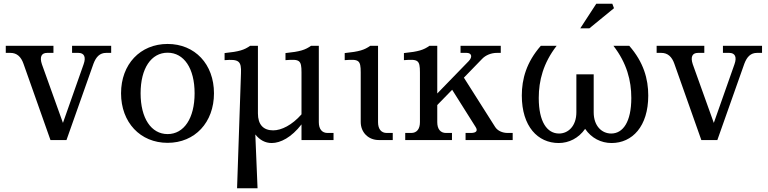

<svg xmlns="http://www.w3.org/2000/svg" viewBox="-20 -752 4124 1031"><path d="M106 -410 251 0H337L482 -410C496 -447 516 -468 550 -468H577V-506H367V-468H401C432 -468 443 -446 429 -407L318 -92L205 -407C192 -446 202 -468 233 -468H267V-506H11V-468H36C71 -468 93 -447 106 -410Z M880 -32C792 -32 735 -117 735 -251C735 -385 792 -469 880 -469C968 -469 1025 -385 1025 -251C1025 -117 968 -32 880 -32ZM630 -251C630 -95 733 15 880 15C1027 15 1129 -95 1129 -251C1129 -407 1027 -516 880 -516C733 -516 630 -407 630 -251Z M1692 -96V-506H1650C1619 -484 1592 -475 1513 -467V-429C1589 -435 1599 -430 1599 -363V-138C1548 -80 1491 -52 1447 -52C1394 -52 1365 -83 1365 -143V-506H1323C1292 -484 1265 -475 1186 -467V-429C1262 -435 1277 -425 1274 -358L1253 259H1363L1351 -30C1375 0 1404 16 1439 16C1486 16 1545 -14 1599 -84V0H1771V-38H1739C1709 -38 1692 -59 1692 -96Z M2010 -96V-506H1968C1937 -484 1910 -475 1831 -467V-429C1907 -435 1917 -430 1917 -363V-97C1917 -41 1958 0 2014 0H2089V-38H2057C2027 -38 2010 -59 2010 -96Z M2328 -96V-188L2408 -270L2534 -70C2547 -50 2538 -38 2508 -38H2480V0H2733V-38H2707C2677 -38 2652 -50 2639 -70L2471 -335L2569 -436C2588 -456 2618 -468 2648 -468H2669V-506H2453V-468H2486C2512 -468 2519 -447 2497 -424L2328 -250V-506H2286C2255 -484 2228 -475 2149 -467V-429C2225 -435 2235 -430 2235 -363V-96C2235 -59 2218 -38 2188 -38H2156V0H2407V-38H2375C2345 -38 2328 -59 2328 -96Z M3461 -239C3461 -328 3436 -418 3359 -506H3274C3346 -413 3370 -319 3370 -226C3370 -97 3325 -35 3262 -35C3212 -35 3168 -75 3168 -149V-353H3075V-149C3075 -75 3031 -35 2982 -35C2918 -35 2873 -97 2873 -226C2873 -319 2897 -413 2969 -506H2884C2807 -418 2782 -328 2782 -239C2782 -73 2868 16 2980 16C3035 16 3087 -10 3122 -60C3156 -10 3208 16 3264 16C3375 16 3461 -73 3461 -239ZM3096 -600H3145L3277 -708L3268 -732H3182Z M3601 -410 3746 0H3832L3977 -410C3991 -447 4011 -468 4045 -468H4072V-506H3862V-468H3896C3927 -468 3938 -446 3924 -407L3813 -92L3700 -407C3687 -446 3697 -468 3728 -468H3762V-506H3506V-468H3531C3566 -468 3588 -447 3601 -410Z"/></svg>

Font: LT Superior Serif Medium
Style: Regular
Weight: 500
Designer: Daniel Lyons
Foundry: LyonsType
Version: Version 2.120;FEAKit 1.0